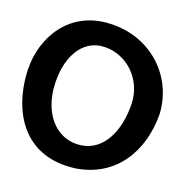

<svg xmlns="http://www.w3.org/2000/svg" viewBox="-95 -696 785 807"><g transform="rotate(15 297.0 -292.0)"><path d="M2 -314C-2 -140 80 17 276 21H300C480 10 574 -130 586 -292C591 -461 463 -597 289 -604C112 -614 12 -475 3 -331C3 -325 2 -320 2 -314ZM128 -272V-285C128 -413 190 -509 288 -504C391 -499 468 -407 461 -302C454 -185 399 -83 299 -79C203 -75 133 -153 128 -272Z"/></g></svg>

Font: Snowfall
Style: Blk
Weight: 900
Designer: Jasper
Foundry: Cannot Into Space Fonts
Version: Version 0.9